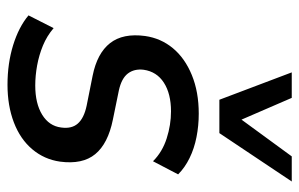

<svg xmlns="http://www.w3.org/2000/svg" viewBox="-163 -626 798 512"><g transform="rotate(90 236.0 -370.0)"><path d="M206 9Q149 9 100.5 -6Q52 -21 21 -47L55 -114Q76 -96 101.5 -85.5Q127 -75 154.5 -70Q182 -65 208 -65Q256 -65 286 -83.5Q316 -102 320 -134Q324 -162 309.5 -178.5Q295 -195 262 -202L182 -218Q122 -230 95 -264.5Q68 -299 76 -358Q82 -400 108.5 -432Q135 -464 180 -482.5Q225 -501 283 -501Q315 -501 345.5 -495Q376 -489 401.5 -476.5Q427 -464 445 -446L410 -379Q385 -404 349 -415.5Q313 -427 277 -427Q230 -427 200.5 -408Q171 -389 166 -354Q163 -329 176 -312Q189 -295 221 -288L299 -272Q363 -259 391 -225Q419 -191 411 -131Q405 -89 378 -57Q351 -25 306.5 -8Q262 9 206 9ZM246 -556 173 -749H241L299 -615L397 -749H464L335 -556Z"/></g></svg>

Font: Nunito Sans 10pt SemiCondensed SemiBold
Style: Italic
Weight: 600
Width: 4
Italic angle: -9°
Designer: Vernon Adams
Foundry: Vernon Adams
Version: Version 3.101;gftools[0.9.27]